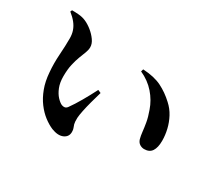

<svg xmlns="http://www.w3.org/2000/svg" viewBox="-132 -927 1263 1148"><g transform="rotate(30 500.0 -353.5)"><path d="M322.8 -22.6Q292.3 -35.6 261.8 -59.1Q231.3 -82.6 205 -117.7Q178.6 -152.8 160.8 -200.3Q142.9 -247.7 138.5 -307.7Q133.4 -367 137.7 -429.5Q142.1 -491.9 142.1 -543.5Q142.1 -572.7 133.8 -596.4Q125.6 -620.1 108.4 -641.7Q91.1 -663.4 64.5 -684.5L69.7 -696.4Q89.6 -696.8 115.9 -694.6Q142.3 -692.5 164.2 -683.1Q189.4 -672.4 214.9 -652Q240.3 -631.5 257.5 -607.1Q274.6 -582.8 274.6 -559.2Q274.6 -541 266.6 -520.1Q258.6 -499.2 248.3 -472.8Q238.1 -446.3 230.1 -411.2Q222.1 -376.1 222.1 -328.7Q222.1 -285.4 234.8 -253.6Q247.6 -221.7 265.9 -202Q284.2 -182.3 299.9 -175.1Q310.9 -170.6 321.1 -172.1Q331.3 -173.6 339.5 -184.3Q364.7 -219.3 391.5 -265.8Q418.3 -312.3 443.8 -362.4L464.8 -353.1Q453.5 -315.1 443.1 -276.1Q432.6 -237 426.2 -205.3Q419.8 -173.7 418.7 -155.7Q417.8 -125.8 421.6 -112.4Q425.5 -98.9 429.3 -90.5Q433.2 -82 433.2 -65.7Q433.2 -31.8 401.8 -17.8Q370.4 -3.9 322.8 -22.6ZM857.4 -192.8Q841.5 -192.8 827 -201.8Q812.5 -210.8 806.1 -231.1Q800.4 -252.4 797.7 -278.7Q795 -305 789.3 -338Q783.6 -371.1 768.4 -412.9Q749.6 -468.2 709.7 -513.8Q669.9 -559.4 610 -586.3L614.9 -603.1Q693.8 -598.8 744.2 -573.6Q794.6 -548.5 838.5 -507.5Q869.4 -479.7 888.8 -443.3Q908.2 -406.9 917.4 -367.6Q926.7 -328.3 926.7 -289.7Q926.7 -242.9 910.2 -217.8Q893.7 -192.8 857.4 -192.8Z"/></g></svg>

Font: Noto Serif KR ExtraLight
Style: Regular
Weight: 200
Designer: Ryoko NISHIZUKA 西塚涼子 (kana & ideographs); Frank Grießhammer (Latin, Greek & Cyrillic); Wenlong ZHANG 张文龙 (bopomofo); San
Foundry: Adobe
Version: Version 2.002-H1;hotconv 1.1.0;makeotfexe 2.6.0